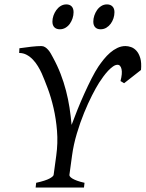

<svg xmlns="http://www.w3.org/2000/svg" viewBox="-20 -835 649 855"><path d="M516.6 -474.1Q521 -490.7 522.2 -504.2Q523.4 -517.6 521.2 -527.1Q519 -536.6 514.4 -541.7Q509.8 -546.9 502.4 -546.4Q493.7 -546.4 482.9 -538.8Q472.2 -531.2 461.4 -519.8Q450.7 -508.3 440.2 -494.1Q429.7 -480 421.4 -466.8Q407.7 -445.3 389.9 -410.4Q372.1 -375.5 354.5 -332.5Q336.9 -289.6 322.3 -240.7Q307.6 -191.9 300.8 -142.1L289.1 -56.2Q288.6 -53.2 291.5 -49.1Q294.4 -44.9 302.2 -40Q310.1 -35.2 323.2 -30.3Q336.4 -25.4 356.4 -21L354 0H138.7L141.1 -21Q182.6 -30.3 200.2 -39.8Q217.8 -49.3 218.8 -56.2L230.5 -142.1Q238.3 -198.2 233.9 -252.2Q229.5 -306.2 218.5 -353.8Q207.5 -401.4 192.6 -441.2Q177.7 -481 165.5 -508.8Q158.7 -523.9 148.9 -540Q139.2 -556.2 126.7 -569.3Q114.3 -582.5 98.9 -590.8Q83.5 -599.1 65.4 -599.1L66.4 -620.1Q92.8 -624 119.4 -627Q146 -629.9 164.1 -629.9Q173.3 -629.9 180.9 -625Q188.5 -620.1 194.8 -612.8Q201.2 -605.5 206.3 -596.4Q211.4 -587.4 215.8 -579.1Q235.8 -542.5 250 -505.6Q264.2 -468.8 273.9 -431.2Q283.7 -393.6 289.6 -355.5Q295.4 -317.4 298.8 -278.8Q310.1 -309.6 324.7 -345.9Q339.4 -382.3 355.5 -418Q371.6 -453.6 387.7 -485.4Q403.8 -517.1 418.5 -539.1Q429.2 -554.7 442.1 -570.8Q455.1 -586.9 470.2 -600.1Q485.4 -613.3 502.7 -621.6Q520 -629.9 539.1 -629.9Q550.8 -629.9 564 -625.2Q577.1 -620.6 587.9 -608.6Q598.6 -596.7 604.7 -576.2Q610.8 -555.7 607.9 -523.4L532.7 -464.4ZM307.6 -780.8Q307.6 -767.1 303.2 -753.7Q298.8 -740.2 291 -729.2Q283.2 -718.3 271.7 -711.4Q260.3 -704.6 246.6 -704.6Q231 -704.6 222.2 -713.4Q213.4 -722.2 213.4 -738.8Q213.4 -752 218 -765.4Q222.7 -778.8 230.7 -790Q238.8 -801.3 250.2 -808.3Q261.7 -815.4 275.4 -815.4Q290.5 -815.4 299.1 -806.4Q307.6 -797.4 307.6 -780.8ZM489.7 -780.8Q489.7 -767.1 485.4 -753.7Q481 -740.2 472.9 -729.2Q464.8 -718.3 453.4 -711.4Q441.9 -704.6 427.7 -704.6Q412.6 -704.6 404.1 -713.4Q395.5 -722.2 395.5 -738.8Q395.5 -752 399.9 -765.4Q404.3 -778.8 412.1 -790Q419.9 -801.3 431.2 -808.3Q442.4 -815.4 456.5 -815.4Q471.7 -815.4 480.7 -806.4Q489.7 -797.4 489.7 -780.8Z"/></svg>

Font: GentiumAlt
Style: Italic
Weight: 400
Italic angle: -7°
Designer: J. Victor Gaultney
Version: Version 1.02; 2005; OFL release